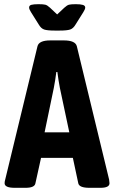

<svg xmlns="http://www.w3.org/2000/svg" viewBox="-20 -895 545 917"><path d="M2 -20Q2 -28 5 -38L159 -674Q166 -702 220 -702H285Q340 -702 347 -674L501 -38Q503 -24 503 -20Q503 2 460 2H407Q359 2 354 -19L328 -141H176L149 -19Q145 2 102 2H50Q2 2 2 -20ZM311 -263 266 -475Q259 -511 254 -551H249Q244 -511 237 -475L193 -263ZM165 -778 128 -837Q119 -851 119 -859Q119 -869 130 -872Q141 -875 164 -875Q187 -875 196.5 -872.5Q206 -870 219 -858L253 -826L287 -858Q300 -870 309.5 -872.5Q319 -875 342 -875Q365 -875 376 -871.5Q387 -868 387 -859Q387 -851 378 -837L341 -778Q330 -759 315 -754Q300 -749 265 -749H241Q206 -749 191 -754Q176 -759 165 -778Z"/></svg>

Font: Asap Condensed
Style: Bold
Weight: 700
Designer: Pablo Cosgaya
Foundry: Omnibus-Type
Version: Version 1.010; ttfautohint (v1.8)